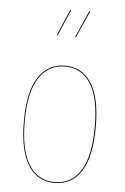

<svg xmlns="http://www.w3.org/2000/svg" viewBox="-55 -826 568 875"><g transform="rotate(5 228.5 -388.5)"><path d="M318.4 -785.6 322.3 -783.7 267.1 -660.2 263.7 -661.6ZM231 -782.7 234.9 -780.8 183.6 -662.1 180.2 -664.1ZM393.1 -262.2Q393.1 -125.5 349.9 -58.1Q306.6 9.3 228 9.3Q149.9 9.3 107.2 -57.9Q64.5 -125 64.5 -258.3Q64.5 -394.5 108.4 -460.9Q152.3 -527.3 230 -527.3Q307.6 -527.3 350.3 -461.4Q393.1 -395.5 393.1 -262.2ZM68.4 -258.3Q68.4 -126.5 110.1 -60.5Q151.9 5.4 228 5.4Q304.7 5.4 346.7 -61Q388.7 -127.4 388.7 -262.2Q388.7 -393.6 347.2 -458.5Q305.7 -523.4 230 -523.4Q154.3 -523.4 111.3 -458Q68.4 -392.6 68.4 -258.3Z"/></g></svg>

Font: Fira Sans Compressed Four
Style: Regular
Weight: 100
Width: 1
Designer: Carrois Corporate & Edenspiekermann AG
Foundry: Carrois Corporate GbR & Edenspiekermann AG
Version: Version 4.203;PS 004.203;hotconv 1.0.88;makeotf.lib2.5.64775